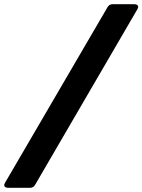

<svg xmlns="http://www.w3.org/2000/svg" viewBox="-107 -783 678 914"><path d="M-69 111Q-77 111 -82 107.5Q-87 104 -87 98Q-87 95 -83 87L405 -749Q413 -763 429 -763H533Q541 -763 546 -759.5Q551 -756 551 -750Q551 -747 547 -739L60 97Q52 111 36 111Z"/></svg>

Font: Open Sauce Two Black Italic
Style: Regular
Weight: 900
Italic angle: -10°
Designer: Alfredo Marco Pradil
Foundry: Creative Sauce Fz LLC
Version: Version 1.477